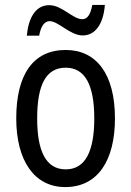

<svg xmlns="http://www.w3.org/2000/svg" viewBox="-20 -750 533 780"><path d="M89 -605H139C146 -643 160 -664 182 -664C217 -664 265 -606 316 -606C366 -606 400 -651 406 -730H355C348 -694 337 -672 314 -672C276 -672 232 -729 180 -729C122 -729 95 -673 89 -605ZM447 -269C447 -450 371 -547 247 -547C114 -547 46 -446 46 -269C46 -98 119 10 245 10C378 10 447 -99 447 -269ZM131 -269C131 -404 166 -475 247 -475C326 -475 363 -404 363 -269C363 -134 326 -62 247 -62C167 -62 131 -135 131 -269Z"/></svg>

Font: Noto Sans Georgian Condensed
Style: Regular
Weight: 400
Width: 3
Designer: Monotype Design Team, Akaki Razmadze
Foundry: Google LLC
Version: Version 2.005